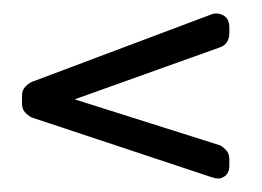

<svg xmlns="http://www.w3.org/2000/svg" viewBox="-20 -366 393 288"><path d="M30 -189Q25 -190 18 -197Q13 -202 13 -211V-222Q13 -231 18 -236Q25 -243 30 -244L296 -344Q305 -348 315 -343Q324 -338 324 -325V-317Q324 -300 310 -295L92 -217L310 -148Q313 -147 319 -141Q324 -136 324 -127V-118Q324 -104 314 -100Q309 -96 295 -101Z"/></svg>

Font: Chathura ExtraBold
Style: Regular
Weight: 800
Designer: Appaji Ambarisha Darbha
Foundry: Aditya Fonts
Version: Version 1.002 2016